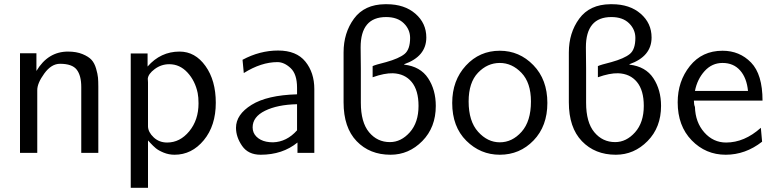

<svg xmlns="http://www.w3.org/2000/svg" viewBox="-20 -726 3677 912"><path d="M75 0V-473H153V-389Q208 -481 303 -481Q343 -481 372 -469Q401 -457 415 -441.5Q429 -426 436.5 -400Q444 -374 445.5 -357Q447 -340 447 -314V0H366V-313Q366 -367 344.5 -395Q323 -423 265 -423Q224 -423 190.5 -377Q157 -331 157 -298V0Z M601 166V-472H681V-410Q743 -481 833 -481Q907 -481 956 -412.5Q1005 -344 1005 -238Q1005 -129 948 -60Q891 9 809 9Q782 9 757.5 -1Q733 -11 720 -22Q707 -33 695 -46L683 -59V166ZM682 -352Q682 -350 682.5 -344Q683 -338 683 -335V-125Q684 -98 710 -73.5Q736 -49 774 -49Q835 -49 879 -102.5Q923 -156 923 -235Q923 -264 919 -284Q907 -342 870.5 -381.5Q834 -421 784 -421Q746 -421 715 -398Q684 -375 682 -352Z M1101 -119Q1101 -182 1175 -228Q1249 -274 1391 -278V-309Q1391 -374 1360.5 -402.5Q1330 -431 1298 -431Q1221 -431 1138 -379L1132 -442Q1214 -486 1301 -486Q1388 -486 1430.5 -433.5Q1473 -381 1473 -303V0H1393V-49Q1322 9 1218 9Q1159 9 1130 -33Q1101 -75 1101 -119ZM1180 -121Q1180 -95 1198 -77Q1216 -59 1245 -53Q1260 -50 1277 -50Q1342 -52 1391 -107V-231Q1298 -229 1239 -200Q1180 -171 1180 -121Z M1612 -240V-477Q1612 -570 1661.5 -637.5Q1711 -705 1809 -706H1817Q1901 -706 1953 -661Q2005 -616 2005 -548Q2005 -458 1900 -421V-419Q1977 -410 2013.5 -354.5Q2050 -299 2050 -223Q2050 -121 1986 -56Q1922 9 1835 9Q1736 9 1674 -55.5Q1612 -120 1612 -240ZM1750 -359V-412Q1762 -418 1814 -431Q1875 -448 1901.5 -469.5Q1928 -491 1928 -546Q1928 -586 1898 -615.5Q1868 -645 1814 -645Q1693 -645 1693 -501L1694 -399V-278V-238Q1694 -145 1733 -98Q1772 -51 1832 -51Q1885 -51 1926.5 -97.5Q1968 -144 1968 -223Q1968 -297 1935.5 -336.5Q1903 -376 1846 -378Q1806 -379 1750 -359Z M2128 -237Q2128 -344 2193 -414.5Q2258 -485 2354 -485Q2447 -485 2513.5 -416.5Q2580 -348 2580 -237Q2580 -127 2514.5 -59Q2449 9 2354 9Q2262 9 2195 -57.5Q2128 -124 2128 -237ZM2206 -244Q2206 -150 2251 -100Q2296 -50 2354 -50Q2413 -50 2457.5 -100Q2502 -150 2502 -244Q2502 -333 2457 -380Q2412 -427 2354 -427Q2295 -427 2250.5 -380.5Q2206 -334 2206 -244Z M2682 -240V-477Q2682 -570 2731.5 -637.5Q2781 -705 2879 -706H2887Q2971 -706 3023 -661Q3075 -616 3075 -548Q3075 -458 2970 -421V-419Q3047 -410 3083.5 -354.5Q3120 -299 3120 -223Q3120 -121 3056 -56Q2992 9 2905 9Q2806 9 2744 -55.5Q2682 -120 2682 -240ZM2820 -359V-412Q2832 -418 2884 -431Q2945 -448 2971.5 -469.5Q2998 -491 2998 -546Q2998 -586 2968 -615.5Q2938 -645 2884 -645Q2763 -645 2763 -501L2764 -399V-278V-238Q2764 -145 2803 -98Q2842 -51 2902 -51Q2955 -51 2996.5 -97.5Q3038 -144 3038 -223Q3038 -297 3005.5 -336.5Q2973 -376 2916 -378Q2876 -379 2820 -359Z M3199 -240Q3199 -340 3257 -412.5Q3315 -485 3412 -485Q3493 -485 3547.5 -429Q3602 -373 3602 -248H3276Q3276 -229 3281 -218Q3283 -145 3325.5 -97Q3368 -49 3429 -49Q3516 -49 3594 -119L3600 -53Q3521 9 3427 9Q3332 9 3265.5 -59.5Q3199 -128 3199 -240ZM3281 -294H3533Q3527 -356 3495.5 -391.5Q3464 -427 3412 -427Q3362 -427 3327 -388.5Q3292 -350 3281 -294Z"/></svg>

Font: Coval
Style: Light
Weight: 300
Foundry: Context Ltd
Version: Version 001.000